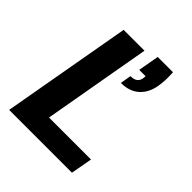

<svg xmlns="http://www.w3.org/2000/svg" viewBox="-200 -851 977 977"><g transform="rotate(45 288.5 -362.5)"><path d="M26 0 150 -700H300L197 -116H499L478 0ZM331 -499 341 -558Q364 -558 377 -566.5Q390 -575 394 -594L396 -612H350L370 -725H480Q482 -695 481 -671.5Q480 -648 476 -623Q466 -565 429 -532Q392 -499 331 -499Z"/></g></svg>

Font: DM Sans 10pt Black
Style: Italic
Weight: 900
Italic angle: -10°
Version: Version 4.004;gftools[0.9.30]